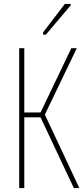

<svg xmlns="http://www.w3.org/2000/svg" viewBox="-20 -960 425 980"><path d="M78 0V-714H104V-386H187L344 -714H372L209 -375L385 0H357L187 -361H104V0ZM200 -783V-795L311 -940H341V-933L214 -783Z"/></svg>

Font: Noto Sans ExtraCondensed Thin
Style: Regular
Weight: 100
Width: 2
Designer: Monotype Design Team
Foundry: Monotype Imaging Inc.
Version: Version 2.013; ttfautohint (v1.8.4.7-5d5b)